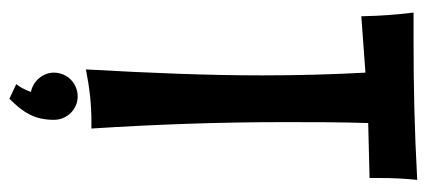

<svg xmlns="http://www.w3.org/2000/svg" viewBox="-276 -468 930 419"><g transform="rotate(90 189.5 -258.0)"><path d="M260 8C251 -132 246 -272 246 -413C246 -474 246 -534 248 -596L368 -599V-625C368 -650 369 -670 372 -703C263 -697 170 -695 66 -695H7C12 -651 14 -626 15 -581L138 -590C142 -516 144 -442 144 -365C144 -247 139 -123 131 20C172 12 206 8 246 8H260ZM241 90C241 61 218 38 190 38C161 38 138 61 138 90C138 114 156 135 180 140C173 161 163 172 163 172L195 187C225 157 241 132 241 90Z"/></g></svg>

Font: Rum Raisin
Style: Regular
Weight: 400
Designer: Astigmatic (AOETI)
Foundry: Astigmatic (AOETI)
Version: Version 1.000